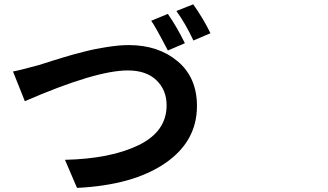

<svg xmlns="http://www.w3.org/2000/svg" viewBox="-20 -869 1540 902"><path d="M768.6 -803.7Q809.6 -745.1 848.6 -666L768.6 -631.8Q709 -746.1 690.4 -771.5ZM887.7 -848.6Q932.6 -786.1 968.8 -712.9L888.7 -678.7Q850.6 -759.8 808.6 -817.4ZM41 -533.2Q66.4 -537.1 163.1 -563.5Q166 -564.5 192.4 -572.8Q218.8 -581.1 231 -585Q243.2 -588.9 273.4 -598.1Q303.7 -607.4 323.7 -612.8Q343.8 -618.2 374 -626Q404.3 -633.8 428.7 -638.7Q453.1 -643.6 481.4 -647.9Q509.8 -652.3 535.6 -654.8Q561.5 -657.2 585 -657.2Q723.6 -657.2 814.5 -581.1Q905.3 -504.9 905.3 -371.1Q905.3 -204.1 754.9 -101.6Q604.5 1 341.8 13.7L285.2 -118.2Q499 -123 630.9 -187Q762.7 -251 762.7 -374Q762.7 -446.3 714.8 -492.2Q667 -538.1 580.1 -538.1Q429.7 -538.1 96.7 -393.6Z"/></svg>

Font: Bpmf Zihi Sans Bold
Style: Bold
Weight: 700
Foundry: But Ko
Version: Version 1.320